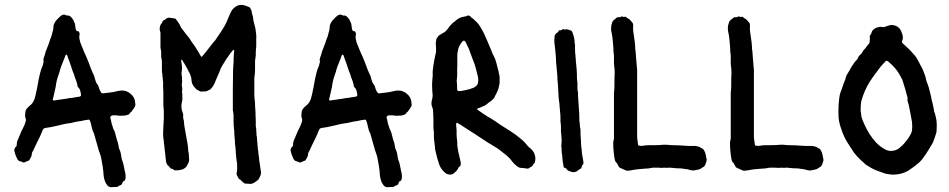

<svg xmlns="http://www.w3.org/2000/svg" viewBox="-20 -711 3973 804"><path d="M446 73Q437 73 430 66Q428 63 426 60Q424 57 422 54Q413 33 413 10L410 -14Q407 -28 405 -42Q403 -56 398 -69L392 -86Q392 -88 391.5 -90Q391 -92 390 -94L375 -147Q374 -149 373.5 -152Q373 -155 371 -157Q368 -163 366.5 -169.5Q365 -176 363 -183Q362 -188 361 -192.5Q360 -197 358 -202Q356 -208 354 -209.5Q352 -211 345 -209Q340 -208 334.5 -207.5Q329 -207 324 -205Q320 -204 314.5 -203.5Q309 -203 304 -202L290 -199Q285 -198 279.5 -196.5Q274 -195 269 -195L251 -192Q243 -190 234 -188Q225 -186 217 -184Q193 -178 169 -175Q161 -173 160 -168Q159 -168 159 -167.5Q159 -167 159 -167Q153 -151 145.5 -135.5Q138 -120 130 -104Q128 -100 126.5 -96.5Q125 -93 123 -89Q122 -87 121 -84.5Q120 -82 119 -80Q113 -73 113 -63Q112 -57 109 -51.5Q106 -46 103 -41Q102 -38 99 -38Q95 -37 91 -35Q87 -33 82 -31Q79 -30 76 -31Q74 -32 71.5 -33.5Q69 -35 67 -35Q56 -36 51 -48Q43 -64 40 -80Q39 -84 40.5 -87Q42 -90 43 -93Q49 -97 50 -102V-103Q50 -116 55.5 -127.5Q61 -139 65 -150Q67 -156 70 -162Q73 -168 76 -174Q80 -181 82.5 -187.5Q85 -194 87 -201Q90 -209 87 -216Q85 -222 85 -227.5Q85 -233 86 -239Q86 -250 94 -258Q98 -263 102.5 -266.5Q107 -270 111 -274Q120 -283 125 -298Q129 -311 131.5 -324.5Q134 -338 137 -351Q139 -364 141.5 -376.5Q144 -389 147 -401Q148 -406 149.5 -410.5Q151 -415 152 -419Q155 -427 158 -434.5Q161 -442 162 -450Q164 -454 162 -457Q161 -462 162.5 -466Q164 -470 165 -474Q168 -481 169.5 -488Q171 -495 174 -502Q179 -515 182.5 -523.5Q186 -532 189 -543Q191 -549 193.5 -554.5Q196 -560 197 -566Q200 -575 202 -584.5Q204 -594 204 -603Q206 -611 208 -614Q213 -624 220.5 -631Q228 -638 235 -645Q240 -648 245 -649.5Q250 -651 255 -648Q259 -646 260 -646Q269 -647 275 -642Q281 -637 285 -630Q287 -628 288 -625Q289 -622 290 -620Q295 -612 295 -604Q295 -600 296 -595.5Q297 -591 298 -586Q301 -580 307 -580Q308 -581 309 -580Q310 -579 310 -578Q315 -572 313 -565Q311 -557 312.5 -549.5Q314 -542 316 -534Q320 -524 324 -514Q328 -504 332 -494Q337 -483 342 -472Q347 -461 351 -450Q356 -436 361.5 -422Q367 -408 374 -394L377 -383Q378 -379 379.5 -375Q381 -371 382 -367Q384 -364 385.5 -361Q387 -358 389 -356Q394 -349 395 -341Q398 -331 404 -323Q406 -320 410 -320Q425 -322 440 -323.5Q455 -325 470 -329Q481 -332 491 -332Q510 -332 526 -319Q545 -304 546 -281Q546 -276 547 -273Q547 -266 543 -262Q542 -259 539.5 -256Q537 -253 535 -250Q533 -246 531 -244L525 -239Q524 -237 522 -234.5Q520 -232 517 -231Q513 -230 509 -228.5Q505 -227 500 -227Q482 -225 468 -228H452Q450 -228 446 -226Q442 -224 442 -221V-217Q445 -208 446.5 -198.5Q448 -189 452 -181Q452 -177 454 -173Q459 -164 462 -154.5Q465 -145 467 -135Q467 -133 469 -127Q472 -120 474 -112.5Q476 -105 477 -97Q477 -91 480 -86Q484 -77 486 -68Q488 -59 489 -49Q490 -48 490 -45.5Q490 -43 491 -41Q496 -30 498 -17.5Q500 -5 503 7Q505 13 505.5 19.5Q506 26 506 33Q506 38 503 44Q500 47 500 47Q494 48 493 54L490 60Q488 64 484 65Q480 65 477 68Q473 72 466 72Q462 72 456.5 72Q451 72 446 73ZM205 -290Q211 -291 217.5 -292Q224 -293 232 -294Q237 -295 245 -296Q253 -297 260 -298Q267 -300 274 -300.5Q281 -301 288 -302Q294 -304 300 -304.5Q306 -305 312 -306Q321 -308 319 -316Q318 -324 315.5 -332.5Q313 -341 306 -347Q304 -349 304 -353V-356Q302 -364 299.5 -371.5Q297 -379 294 -386Q292 -394 289.5 -400.5Q287 -407 284 -414L272 -450Q269 -457 266.5 -464Q264 -471 262 -478L259 -482H256L254 -479Q249 -464 242.5 -449Q236 -434 231 -417Q231 -415 230 -412Q229 -409 228 -406Q224 -396 220.5 -384Q217 -372 215 -360Q214 -353 213 -346.5Q212 -340 210 -333L201 -294Q200 -293 202 -291.5Q204 -290 205 -290Z M1032 59H1027Q1024 59 1020.5 58.5Q1017 58 1013 58Q1006 59 1001.5 55.5Q997 52 992 47Q990 45 987.5 42.5Q985 40 982 39Q980 38 978 34Q977 32 975.5 29Q974 26 972 23Q970 18 971 12Q972 9 972.5 6.5Q973 4 973 1Q973 -9 973 -18.5Q973 -28 971 -38Q970 -41 970 -44.5Q970 -48 969 -52Q969 -59 968 -63Q968 -68 967.5 -72Q967 -76 967 -80Q966 -87 966 -93Q966 -99 964 -106V-109Q964 -122 962.5 -134.5Q961 -147 961 -160Q961 -166 960 -169Q959 -178 958.5 -187.5Q958 -197 958 -207Q958 -216 958 -225.5Q958 -235 956 -244Q955 -246 955 -249Q955 -252 955 -254Q955 -295 955 -336Q955 -377 956 -417Q956 -422 956.5 -427Q957 -432 957 -437Q957 -440 957.5 -443Q958 -446 958 -448Q958 -459 958.5 -470.5Q959 -482 960 -493Q962 -496 960 -501Q959 -502 957 -502L954 -499Q952 -496 949 -493Q946 -490 944 -487Q940 -481 935.5 -474.5Q931 -468 926 -461Q919 -449 911 -436.5Q903 -424 899 -410Q898 -408 897 -405.5Q896 -403 895 -401Q891 -391 886.5 -381.5Q882 -372 878 -361Q872 -348 861 -337Q859 -335 857 -335Q852 -332 846 -329.5Q840 -327 833 -328H827Q818 -326 812 -332Q805 -334 800.5 -339Q796 -344 791 -350Q787 -355 784.5 -362Q782 -369 782 -376Q781 -378 781 -381Q781 -384 781 -386Q780 -388 779 -390.5Q778 -393 778 -394Q778 -396 776 -400Q774 -404 768 -416Q762 -428 762 -427Q759 -432 756 -438Q753 -444 749 -449L743 -460Q741 -460 740 -461L739 -460Q739 -457 739 -454Q739 -451 740 -448Q742 -437 742 -426Q742 -415 740 -404Q740 -398 741 -394Q742 -392 742 -387Q742 -381 742.5 -375Q743 -369 742 -363Q741 -358 741.5 -352.5Q742 -347 743 -342V-332Q741 -326 743 -319Q744 -314 743.5 -308.5Q743 -303 744 -298Q744 -293 742 -285Q736 -261 745 -239Q746 -235 747 -231.5Q748 -228 747 -224Q747 -221 747 -218Q747 -215 748 -212Q750 -208 750 -204Q751 -193 751.5 -187Q752 -181 753 -178Q755 -167 757 -155.5Q759 -144 761 -133Q763 -120 765.5 -107.5Q768 -95 768 -82Q768 -78 769 -76Q771 -68 771 -59.5Q771 -51 772 -43Q772 -32 767 -26Q765 -22 765 -21Q756 -2 733 1Q730 2 727 2Q724 2 721 2Q710 4 705 -2Q703 -4 701 -4Q696 -3 691 -10Q688 -15 682 -19Q679 -22 677 -29Q676 -31 675.5 -33Q675 -35 675 -37Q674 -51 672 -64.5Q670 -78 669 -91L668 -101Q667 -105 667 -108Q667 -111 666 -115V-121Q663 -135 663 -149.5Q663 -164 664 -178Q665 -187 665 -196.5Q665 -206 666 -215V-238Q666 -243 666 -248.5Q666 -254 665 -259Q664 -265 664 -271Q664 -277 664 -283V-329Q663 -337 663 -345.5Q663 -354 663 -362Q663 -365 663 -368.5Q663 -372 662 -375Q662 -380 661.5 -384.5Q661 -389 660 -393V-400Q658 -409 658 -417.5Q658 -426 658 -435Q658 -443 658 -451.5Q658 -460 656 -467Q655 -470 655 -473Q655 -476 655 -479Q655 -486 655 -492.5Q655 -499 653 -506Q652 -508 652 -513V-563Q652 -568 652 -572.5Q652 -577 650 -581Q647 -591 651 -604Q653 -609 655 -611Q657 -614 659 -617Q661 -620 662 -623Q664 -626 665 -626Q669 -627 671.5 -629Q674 -631 676 -633L682 -636Q684 -637 688 -637Q693 -636 698.5 -635.5Q704 -635 709 -634Q715 -634 718 -629Q723 -622 728 -615Q733 -608 736 -600Q739 -593 744 -588Q750 -580 756 -572Q762 -564 769 -556Q772 -553 774.5 -549Q777 -545 779 -541Q784 -534 788.5 -527.5Q793 -521 798 -514L813 -490Q815 -486 817 -482.5Q819 -479 821 -476Q823 -471 827 -475Q831 -480 835.5 -485.5Q840 -491 844 -496Q853 -507 862 -519Q871 -531 881 -542L887 -551Q894 -561 900.5 -570.5Q907 -580 913 -590Q920 -601 925.5 -612Q931 -623 935 -634L947 -661Q953 -673 964 -681Q979 -693 997 -690Q1004 -689 1010 -686.5Q1016 -684 1022 -682Q1028 -680 1030 -673Q1032 -670 1033 -667Q1034 -664 1034 -661Q1035 -654 1037 -648.5Q1039 -643 1040 -636L1041 -626Q1043 -617 1045.5 -608Q1048 -599 1050 -590V-588Q1051 -578 1052.5 -568.5Q1054 -559 1053 -549V-526Q1053 -521 1053 -516Q1053 -511 1052 -506Q1051 -499 1051 -492.5Q1051 -486 1051 -479Q1050 -475 1050 -471Q1050 -467 1049 -463Q1048 -459 1048 -455.5Q1048 -452 1048 -447V-419Q1048 -412 1047.5 -406Q1047 -400 1046 -393Q1045 -389 1045 -385.5Q1045 -382 1045 -378V-317Q1045 -310 1045.5 -303Q1046 -296 1047 -289Q1048 -284 1048 -278.5Q1048 -273 1048 -268Q1049 -261 1049 -254.5Q1049 -248 1050 -240V-229Q1051 -221 1051 -212.5Q1051 -204 1051 -196V-183Q1053 -176 1053 -168Q1053 -160 1054 -152V-145Q1056 -139 1056 -133Q1056 -127 1057 -121L1060 -85Q1061 -81 1061.5 -77.5Q1062 -74 1062 -70Q1063 -66 1063 -62.5Q1063 -59 1064 -55Q1064 -54 1064.5 -52Q1065 -50 1065 -48Q1065 -41 1066.5 -33Q1068 -25 1069 -17L1073 11Q1073 17 1072 19Q1071 25 1067.5 30.5Q1064 36 1062 41Q1062 42 1061.5 42Q1061 42 1061 42Q1054 48 1047 52.5Q1040 57 1032 59Z M1603 73Q1594 73 1587 66Q1585 63 1583 60Q1581 57 1579 54Q1570 33 1570 10L1567 -14Q1564 -28 1562 -42Q1560 -56 1555 -69L1549 -86Q1549 -88 1548.5 -90Q1548 -92 1547 -94L1532 -147Q1531 -149 1530.5 -152Q1530 -155 1528 -157Q1525 -163 1523.5 -169.5Q1522 -176 1520 -183Q1519 -188 1518 -192.5Q1517 -197 1515 -202Q1513 -208 1511 -209.5Q1509 -211 1502 -209Q1497 -208 1491.5 -207.5Q1486 -207 1481 -205Q1477 -204 1471.5 -203.5Q1466 -203 1461 -202L1447 -199Q1442 -198 1436.5 -196.5Q1431 -195 1426 -195L1408 -192Q1400 -190 1391 -188Q1382 -186 1374 -184Q1350 -178 1326 -175Q1318 -173 1317 -168Q1316 -168 1316 -167.5Q1316 -167 1316 -167Q1310 -151 1302.5 -135.5Q1295 -120 1287 -104Q1285 -100 1283.5 -96.5Q1282 -93 1280 -89Q1279 -87 1278 -84.5Q1277 -82 1276 -80Q1270 -73 1270 -63Q1269 -57 1266 -51.5Q1263 -46 1260 -41Q1259 -38 1256 -38Q1252 -37 1248 -35Q1244 -33 1239 -31Q1236 -30 1233 -31Q1231 -32 1228.5 -33.5Q1226 -35 1224 -35Q1213 -36 1208 -48Q1200 -64 1197 -80Q1196 -84 1197.5 -87Q1199 -90 1200 -93Q1206 -97 1207 -102V-103Q1207 -116 1212.5 -127.5Q1218 -139 1222 -150Q1224 -156 1227 -162Q1230 -168 1233 -174Q1237 -181 1239.5 -187.5Q1242 -194 1244 -201Q1247 -209 1244 -216Q1242 -222 1242 -227.5Q1242 -233 1243 -239Q1243 -250 1251 -258Q1255 -263 1259.5 -266.5Q1264 -270 1268 -274Q1277 -283 1282 -298Q1286 -311 1288.5 -324.5Q1291 -338 1294 -351Q1296 -364 1298.5 -376.5Q1301 -389 1304 -401Q1305 -406 1306.5 -410.5Q1308 -415 1309 -419Q1312 -427 1315 -434.5Q1318 -442 1319 -450Q1321 -454 1319 -457Q1318 -462 1319.5 -466Q1321 -470 1322 -474Q1325 -481 1326.5 -488Q1328 -495 1331 -502Q1336 -515 1339.5 -523.5Q1343 -532 1346 -543Q1348 -549 1350.5 -554.5Q1353 -560 1354 -566Q1357 -575 1359 -584.5Q1361 -594 1361 -603Q1363 -611 1365 -614Q1370 -624 1377.5 -631Q1385 -638 1392 -645Q1397 -648 1402 -649.5Q1407 -651 1412 -648Q1416 -646 1417 -646Q1426 -647 1432 -642Q1438 -637 1442 -630Q1444 -628 1445 -625Q1446 -622 1447 -620Q1452 -612 1452 -604Q1452 -600 1453 -595.5Q1454 -591 1455 -586Q1458 -580 1464 -580Q1465 -581 1466 -580Q1467 -579 1467 -578Q1472 -572 1470 -565Q1468 -557 1469.5 -549.5Q1471 -542 1473 -534Q1477 -524 1481 -514Q1485 -504 1489 -494Q1494 -483 1499 -472Q1504 -461 1508 -450Q1513 -436 1518.5 -422Q1524 -408 1531 -394L1534 -383Q1535 -379 1536.5 -375Q1538 -371 1539 -367Q1541 -364 1542.5 -361Q1544 -358 1546 -356Q1551 -349 1552 -341Q1555 -331 1561 -323Q1563 -320 1567 -320Q1582 -322 1597 -323.5Q1612 -325 1627 -329Q1638 -332 1648 -332Q1667 -332 1683 -319Q1702 -304 1703 -281Q1703 -276 1704 -273Q1704 -266 1700 -262Q1699 -259 1696.5 -256Q1694 -253 1692 -250Q1690 -246 1688 -244L1682 -239Q1681 -237 1679 -234.5Q1677 -232 1674 -231Q1670 -230 1666 -228.5Q1662 -227 1657 -227Q1639 -225 1625 -228H1609Q1607 -228 1603 -226Q1599 -224 1599 -221V-217Q1602 -208 1603.5 -198.5Q1605 -189 1609 -181Q1609 -177 1611 -173Q1616 -164 1619 -154.5Q1622 -145 1624 -135Q1624 -133 1626 -127Q1629 -120 1631 -112.5Q1633 -105 1634 -97Q1634 -91 1637 -86Q1641 -77 1643 -68Q1645 -59 1646 -49Q1647 -48 1647 -45.5Q1647 -43 1648 -41Q1653 -30 1655 -17.5Q1657 -5 1660 7Q1662 13 1662.5 19.5Q1663 26 1663 33Q1663 38 1660 44Q1657 47 1657 47Q1651 48 1650 54L1647 60Q1645 64 1641 65Q1637 65 1634 68Q1630 72 1623 72Q1619 72 1613.5 72Q1608 72 1603 73ZM1362 -290Q1368 -291 1374.5 -292Q1381 -293 1389 -294Q1394 -295 1402 -296Q1410 -297 1417 -298Q1424 -300 1431 -300.5Q1438 -301 1445 -302Q1451 -304 1457 -304.5Q1463 -305 1469 -306Q1478 -308 1476 -316Q1475 -324 1472.5 -332.5Q1470 -341 1463 -347Q1461 -349 1461 -353V-356Q1459 -364 1456.5 -371.5Q1454 -379 1451 -386Q1449 -394 1446.5 -400.5Q1444 -407 1441 -414L1429 -450Q1426 -457 1423.5 -464Q1421 -471 1419 -478L1416 -482H1413L1411 -479Q1406 -464 1399.5 -449Q1393 -434 1388 -417Q1388 -415 1387 -412Q1386 -409 1385 -406Q1381 -396 1377.5 -384Q1374 -372 1372 -360Q1371 -353 1370 -346.5Q1369 -340 1367 -333L1358 -294Q1357 -293 1359 -291.5Q1361 -290 1362 -290Z M1870 20Q1851 22 1839 8Q1833 2 1828 -5Q1823 -12 1820 -20Q1815 -34 1811 -48.5Q1807 -63 1804 -77Q1801 -88 1801 -98Q1800 -109 1798.5 -119.5Q1797 -130 1797 -141Q1797 -147 1797 -153.5Q1797 -160 1796 -166Q1795 -170 1795 -173Q1795 -176 1795 -180Q1795 -194 1795 -208.5Q1795 -223 1794 -237Q1794 -245 1793 -251.5Q1792 -258 1789 -265Q1785 -276 1788 -289Q1788 -292 1789 -293Q1791 -300 1791.5 -307Q1792 -314 1791 -321Q1790 -326 1790 -331Q1790 -336 1790 -340Q1789 -351 1789.5 -362.5Q1790 -374 1791 -385Q1792 -388 1792 -391Q1792 -394 1792 -397Q1791 -408 1792.5 -418Q1794 -428 1795 -438Q1797 -450 1799 -461.5Q1801 -473 1804 -485Q1806 -490 1806 -496Q1806 -502 1806 -508Q1806 -513 1805.5 -518Q1805 -523 1805 -527Q1805 -530 1805 -533Q1805 -536 1806 -539Q1807 -542 1807 -545Q1807 -548 1808 -549Q1811 -553 1813 -556.5Q1815 -560 1819 -563Q1824 -566 1828.5 -569Q1833 -572 1837 -574Q1842 -576 1845 -579Q1849 -584 1853.5 -588.5Q1858 -593 1861 -599Q1866 -604 1871.5 -610.5Q1877 -617 1884 -621Q1886 -622 1890 -626Q1902 -637 1918 -640Q1921 -641 1923.5 -641.5Q1926 -642 1929 -642L1936 -645Q1944 -648 1950 -642Q1952 -639 1955.5 -636.5Q1959 -634 1962 -632Q1970 -625 1977.5 -617Q1985 -609 1991 -599Q2001 -583 2008.5 -567Q2016 -551 2023 -534L2041 -491Q2042 -485 2046 -480Q2054 -465 2058 -449.5Q2062 -434 2066 -418Q2067 -416 2067.5 -414Q2068 -412 2068 -410Q2070 -402 2071.5 -393.5Q2073 -385 2072 -377Q2073 -368 2071.5 -359.5Q2070 -351 2068 -343Q2065 -333 2061 -324.5Q2057 -316 2052 -307Q2050 -301 2045 -296Q2040 -291 2035 -287Q2027 -283 2019 -275Q2017 -273 2014.5 -272Q2012 -271 2010 -269Q2003 -266 1995 -262.5Q1987 -259 1979 -256Q1978 -256 1978 -254.5Q1978 -253 1979 -252L2006 -233Q2011 -230 2015 -227.5Q2019 -225 2023 -222L2029 -219Q2041 -212 2053 -204Q2065 -196 2076 -188Q2097 -175 2118 -161.5Q2139 -148 2158 -132Q2175 -119 2188 -102Q2191 -99 2194 -95.5Q2197 -92 2201 -90L2204 -87Q2220 -73 2222 -49Q2222 -46 2221.5 -43Q2221 -40 2221 -37Q2221 -31 2217 -27Q2213 -25 2213 -22Q2210 -15 2204.5 -12.5Q2199 -10 2194 -6Q2192 -5 2187 -5Q2181 -6 2174.5 -7Q2168 -8 2162 -8Q2154 -8 2145 -15Q2139 -20 2134 -24.5Q2129 -29 2124 -36Q2111 -54 2090 -69Q2080 -77 2071 -84Q2062 -91 2051 -97Q2044 -101 2037.5 -105.5Q2031 -110 2023 -114Q1998 -131 1972 -147.5Q1946 -164 1920 -181Q1916 -184 1911 -187Q1906 -190 1901 -193Q1899 -195 1895 -197Q1891 -197 1891 -194Q1891 -193 1890.5 -192.5Q1890 -192 1890 -191Q1890 -188 1890 -185Q1890 -182 1891 -179Q1892 -171 1892 -163.5Q1892 -156 1892 -148Q1892 -142 1892.5 -136.5Q1893 -131 1894 -125Q1894 -122 1894.5 -118.5Q1895 -115 1895 -112Q1894 -103 1896 -94Q1898 -85 1899 -76L1905 -50Q1906 -46 1907 -41.5Q1908 -37 1909 -32Q1910 -28 1909.5 -24.5Q1909 -21 1908 -17Q1908 -16 1906 -14Q1901 -13 1899 -7Q1896 0 1890.5 5.5Q1885 11 1879 16Q1878 17 1875 18Q1872 19 1870 20ZM1909 -330H1911Q1922 -332 1933.5 -334.5Q1945 -337 1956 -341Q1967 -344 1975 -352Q1982 -359 1982 -368Q1983 -375 1982.5 -381.5Q1982 -388 1980 -395Q1976 -413 1971 -430.5Q1966 -448 1959 -464L1950 -488Q1947 -498 1943 -507.5Q1939 -517 1934 -526Q1933 -528 1932 -530.5Q1931 -533 1930 -535L1926 -539Q1923 -543 1919 -539Q1918 -539 1916 -537Q1909 -528 1903.5 -518Q1898 -508 1897 -496Q1896 -492 1895.5 -488Q1895 -484 1895 -479V-436Q1894 -422 1894.5 -407Q1895 -392 1893 -378Q1892 -375 1892.5 -372Q1893 -369 1893 -366Q1894 -360 1894 -354.5Q1894 -349 1894 -343Q1894 -333 1896.5 -331Q1899 -329 1909 -330Z M2381 10Q2375 10 2373 9Q2369 7 2366 6Q2363 5 2360 4Q2357 2 2354.5 -0.5Q2352 -3 2350 -6Q2348 -8 2346 -8Q2340 -8 2340 -14Q2339 -20 2338 -26Q2337 -32 2336 -38Q2335 -47 2334.5 -56Q2334 -65 2332 -73V-82Q2332 -86 2331.5 -89Q2331 -92 2331 -96Q2329 -101 2331 -104Q2333 -122 2331 -140Q2330 -145 2330 -150Q2330 -155 2329 -160Q2329 -170 2329 -180.5Q2329 -191 2327 -201V-217Q2327 -225 2326.5 -232Q2326 -239 2325 -246Q2324 -255 2323.5 -264Q2323 -273 2322 -282Q2321 -284 2321 -289Q2320 -294 2319.5 -299.5Q2319 -305 2319 -310L2316 -360Q2315 -368 2314.5 -375.5Q2314 -383 2314 -390Q2313 -402 2312 -414Q2311 -426 2310 -437Q2310 -439 2309.5 -441Q2309 -443 2309 -444Q2309 -456 2308 -468Q2307 -480 2306 -493L2303 -521Q2300 -537 2302 -556Q2302 -565 2309 -571Q2311 -573 2312 -573.5Q2313 -574 2314 -575Q2319 -576 2319 -582Q2319 -584 2323 -584H2328Q2329 -584 2329.5 -584.5Q2330 -585 2331 -585Q2333 -586 2334.5 -587.5Q2336 -589 2337 -589Q2339 -589 2341 -588.5Q2343 -588 2345 -587Q2347 -587 2348 -588Q2353 -589 2358.5 -587.5Q2364 -586 2368 -584Q2374 -583 2377 -576Q2380 -567 2382.5 -558.5Q2385 -550 2386 -541V-533Q2388 -526 2388 -518.5Q2388 -511 2388 -503Q2388 -496 2388.5 -489.5Q2389 -483 2390 -477Q2390 -474 2390 -471Q2390 -468 2391 -465Q2391 -459 2391.5 -453Q2392 -447 2393 -440Q2394 -429 2395 -417Q2396 -405 2396 -393Q2396 -388 2396 -382.5Q2396 -377 2397 -372Q2398 -369 2398 -366Q2398 -363 2398 -360V-340Q2398 -334 2399 -330Q2401 -323 2400.5 -316.5Q2400 -310 2401 -303L2404 -257Q2405 -247 2405.5 -236.5Q2406 -226 2406 -215Q2406 -211 2406 -206.5Q2406 -202 2407 -198Q2408 -195 2408 -192Q2408 -189 2408 -186Q2409 -185 2408.5 -182.5Q2408 -180 2409 -178Q2411 -171 2411 -164Q2411 -157 2411 -149Q2411 -145 2411.5 -140.5Q2412 -136 2412 -131Q2413 -126 2413 -120Q2413 -114 2413 -109Q2414 -104 2414 -98.5Q2414 -93 2415 -88Q2416 -86 2416 -84Q2416 -73 2418 -62Q2420 -51 2422 -40Q2423 -37 2423 -33.5Q2423 -30 2423 -27Q2423 -24 2421 -22Q2417 -19 2415 -10Q2415 -7 2412 -5Q2405 -2 2400 3Q2392 10 2381 10Z M2615 3Q2607 6 2597 1L2577 -8Q2572 -10 2569 -17L2566 -23Q2564 -28 2561 -30Q2556 -34 2554 -44Q2552 -54 2551 -64Q2550 -74 2549 -84Q2548 -92 2548 -100Q2548 -108 2548 -115L2549 -122Q2551 -127 2551 -132Q2551 -137 2551 -141V-323Q2553 -337 2553 -351.5Q2553 -366 2553 -380Q2554 -394 2554 -407.5Q2554 -421 2552 -434Q2551 -439 2551 -445Q2551 -451 2551 -457Q2551 -466 2551 -475Q2551 -484 2549 -493V-496Q2549 -510 2547.5 -523.5Q2546 -537 2545 -550Q2544 -558 2543 -565Q2542 -572 2540 -579Q2539 -583 2539 -587Q2539 -591 2539 -595Q2539 -602 2541 -608.5Q2543 -615 2545 -621Q2546 -623 2550 -627Q2552 -629 2554 -630Q2556 -631 2557 -632Q2563 -640 2573 -639Q2575 -638 2579 -640Q2584 -644 2588 -641Q2591 -639 2598 -641Q2601 -641 2603 -639Q2606 -635 2611 -633Q2616 -631 2618.5 -627.5Q2621 -624 2624 -621Q2626 -618 2628.5 -615.5Q2631 -613 2631 -609Q2632 -605 2631.5 -601.5Q2631 -598 2631 -594Q2631 -585 2632.5 -575.5Q2634 -566 2635 -557Q2637 -547 2638 -536.5Q2639 -526 2640 -515V-505Q2642 -498 2642 -491Q2642 -484 2643 -477V-476Q2644 -464 2645 -452Q2646 -440 2647 -428Q2648 -423 2648 -417.5Q2648 -412 2648 -407V-141Q2648 -132 2649.5 -123Q2651 -114 2652 -106Q2652 -101 2658 -101Q2667 -99 2675 -101Q2686 -103 2696.5 -103Q2707 -103 2718 -103Q2729 -103 2739.5 -103.5Q2750 -104 2760 -105H2771Q2779 -104 2785.5 -103.5Q2792 -103 2799 -103Q2810 -103 2821.5 -102.5Q2833 -102 2844 -101Q2852 -100 2860.5 -100Q2869 -100 2878 -100H2883Q2903 -101 2919 -90Q2926 -87 2929 -80Q2931 -76 2932.5 -72.5Q2934 -69 2935 -64Q2936 -60 2936.5 -56.5Q2937 -53 2938 -49Q2941 -40 2936 -29Q2935 -26 2934 -23Q2933 -20 2931 -17Q2929 -14 2926 -12Q2926 -12 2922 -10Q2914 -3 2904.5 -1Q2895 1 2884 3L2874 2Q2859 -3 2844 -4Q2840 -5 2835 -5.5Q2830 -6 2825 -6Q2818 -6 2811 -6.5Q2804 -7 2796 -8L2786 -9Q2777 -8 2768 -8.5Q2759 -9 2750 -8Q2746 -8 2742 -8.5Q2738 -9 2734 -9Q2726 -9 2718.5 -9Q2711 -9 2703 -7Q2699 -6 2693.5 -5.5Q2688 -5 2683 -5Q2668 -4 2653 -2.5Q2638 -1 2624 2Q2621 3 2615 3Z M3104 3Q3096 6 3086 1L3066 -8Q3061 -10 3058 -17L3055 -23Q3053 -28 3050 -30Q3045 -34 3043 -44Q3041 -54 3040 -64Q3039 -74 3038 -84Q3037 -92 3037 -100Q3037 -108 3037 -115L3038 -122Q3040 -127 3040 -132Q3040 -137 3040 -141V-323Q3042 -337 3042 -351.5Q3042 -366 3042 -380Q3043 -394 3043 -407.5Q3043 -421 3041 -434Q3040 -439 3040 -445Q3040 -451 3040 -457Q3040 -466 3040 -475Q3040 -484 3038 -493V-496Q3038 -510 3036.5 -523.5Q3035 -537 3034 -550Q3033 -558 3032 -565Q3031 -572 3029 -579Q3028 -583 3028 -587Q3028 -591 3028 -595Q3028 -602 3030 -608.5Q3032 -615 3034 -621Q3035 -623 3039 -627Q3041 -629 3043 -630Q3045 -631 3046 -632Q3052 -640 3062 -639Q3064 -638 3068 -640Q3073 -644 3077 -641Q3080 -639 3087 -641Q3090 -641 3092 -639Q3095 -635 3100 -633Q3105 -631 3107.5 -627.5Q3110 -624 3113 -621Q3115 -618 3117.5 -615.5Q3120 -613 3120 -609Q3121 -605 3120.5 -601.5Q3120 -598 3120 -594Q3120 -585 3121.5 -575.5Q3123 -566 3124 -557Q3126 -547 3127 -536.5Q3128 -526 3129 -515V-505Q3131 -498 3131 -491Q3131 -484 3132 -477V-476Q3133 -464 3134 -452Q3135 -440 3136 -428Q3137 -423 3137 -417.5Q3137 -412 3137 -407V-141Q3137 -132 3138.5 -123Q3140 -114 3141 -106Q3141 -101 3147 -101Q3156 -99 3164 -101Q3175 -103 3185.5 -103Q3196 -103 3207 -103Q3218 -103 3228.5 -103.5Q3239 -104 3249 -105H3260Q3268 -104 3274.5 -103.5Q3281 -103 3288 -103Q3299 -103 3310.5 -102.5Q3322 -102 3333 -101Q3341 -100 3349.5 -100Q3358 -100 3367 -100H3372Q3392 -101 3408 -90Q3415 -87 3418 -80Q3420 -76 3421.5 -72.5Q3423 -69 3424 -64Q3425 -60 3425.5 -56.5Q3426 -53 3427 -49Q3430 -40 3425 -29Q3424 -26 3423 -23Q3422 -20 3420 -17Q3418 -14 3415 -12Q3415 -12 3411 -10Q3403 -3 3393.5 -1Q3384 1 3373 3L3363 2Q3348 -3 3333 -4Q3329 -5 3324 -5.5Q3319 -6 3314 -6Q3307 -6 3300 -6.5Q3293 -7 3285 -8L3275 -9Q3266 -8 3257 -8.5Q3248 -9 3239 -8Q3235 -8 3231 -8.5Q3227 -9 3223 -9Q3215 -9 3207.5 -9Q3200 -9 3192 -7Q3188 -6 3182.5 -5.5Q3177 -5 3172 -5Q3157 -4 3142 -2.5Q3127 -1 3113 2Q3110 3 3104 3Z M3714 20Q3704 19 3694.5 17.5Q3685 16 3676 12L3651 3Q3638 -2 3627 -8.5Q3616 -15 3605 -22Q3600 -27 3595 -31.5Q3590 -36 3585 -40Q3577 -48 3569 -56.5Q3561 -65 3554 -75L3530 -112Q3521 -126 3514 -141.5Q3507 -157 3502 -173Q3491 -203 3491 -232V-248Q3491 -273 3494 -297Q3496 -317 3503 -333Q3507 -343 3510 -353Q3513 -363 3517 -372L3520 -379Q3522 -392 3529 -402.5Q3536 -413 3541 -423Q3545 -431 3550 -437.5Q3555 -444 3559 -451Q3561 -454 3564 -456.5Q3567 -459 3569 -462Q3571 -464 3572.5 -467.5Q3574 -471 3575 -474Q3577 -477 3582 -482Q3588 -485 3593 -496Q3595 -500 3597 -502Q3603 -507 3607.5 -514Q3612 -521 3618 -527Q3622 -531 3622 -538Q3622 -543 3622.5 -547.5Q3623 -552 3622 -556Q3621 -561 3625 -565Q3627 -567 3628 -570Q3629 -573 3630 -576Q3633 -586 3646 -593Q3648 -595 3651.5 -595.5Q3655 -596 3658 -597Q3665 -600 3674 -598Q3678 -597 3681 -597.5Q3684 -598 3687 -599Q3691 -601 3694.5 -602Q3698 -603 3701 -604Q3715 -609 3730.5 -603Q3746 -597 3753 -582Q3755 -577 3757 -572Q3759 -567 3760 -562Q3762 -551 3759 -543Q3757 -539 3757 -538Q3756 -534 3759 -531Q3761 -528 3764 -526Q3775 -516 3785 -506.5Q3795 -497 3804 -486Q3812 -478 3817.5 -469.5Q3823 -461 3828 -451Q3830 -446 3833 -440.5Q3836 -435 3839 -430Q3844 -421 3847.5 -411Q3851 -401 3855 -391V-390Q3857 -383 3858.5 -375.5Q3860 -368 3864 -360Q3867 -353 3869 -345.5Q3871 -338 3873 -330Q3875 -321 3877.5 -312Q3880 -303 3881 -294Q3882 -290 3883 -286.5Q3884 -283 3885 -279Q3887 -270 3889 -261Q3891 -252 3892 -243L3895 -236Q3897 -230 3899 -220Q3902 -207 3902.5 -194Q3903 -181 3902 -167Q3902 -160 3901 -156Q3895 -135 3886 -113Q3882 -106 3878 -99.5Q3874 -93 3870 -86L3861 -72Q3856 -63 3850 -56Q3840 -40 3826 -28Q3812 -16 3796 -5Q3761 22 3714 20ZM3710 -79Q3731 -79 3746 -91Q3751 -96 3756.5 -100.5Q3762 -105 3766 -110Q3785 -131 3796 -154L3799 -164Q3801 -182 3799 -200L3793 -233Q3790 -246 3788 -258.5Q3786 -271 3782 -283Q3779 -290 3780 -294Q3781 -299 3780 -304Q3779 -309 3777 -314Q3774 -327 3770 -340Q3766 -353 3762 -366Q3761 -369 3760 -372Q3759 -375 3758 -378Q3751 -392 3743 -405Q3735 -418 3725 -429Q3720 -435 3714 -440.5Q3708 -446 3702 -451Q3701 -453 3699.5 -453.5Q3698 -454 3696 -455Q3693 -459 3688 -454Q3683 -449 3677.5 -443Q3672 -437 3667 -431Q3662 -424 3656.5 -417Q3651 -410 3646 -403Q3639 -394 3633 -385Q3627 -376 3621 -367Q3600 -333 3588 -292Q3586 -286 3586 -283Q3585 -276 3584.5 -269Q3584 -262 3584 -254V-246Q3585 -243 3585 -240Q3585 -237 3586 -234Q3586 -222 3592 -208Q3600 -188 3610 -169Q3620 -150 3633 -133Q3636 -129 3639.5 -125Q3643 -121 3646 -117Q3655 -107 3665.5 -99Q3676 -91 3687 -85Q3699 -79 3710 -79Z"/></svg>

Font: Lacquer
Style: Regular
Weight: 400
Designer: Eli Block, Niki Polyocan
Version: Version 1.100